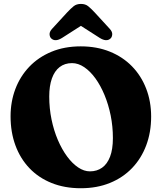

<svg xmlns="http://www.w3.org/2000/svg" viewBox="-20 -960 841 999"><path d="M400.2 -718.8Q483.6 -718.8 551.1 -691.5Q618.7 -664.2 666.7 -615Q714.7 -565.8 740.5 -499Q766.4 -432.3 766.4 -353.4Q766.4 -271.9 740.8 -203.7Q715.2 -135.5 667.3 -85.5Q619.4 -35.5 551.9 -8.1Q484.4 19.4 400.6 19.4Q316 19.4 248.5 -7.8Q180.9 -34.9 133.2 -84.9Q85.5 -134.9 60.3 -203.5Q35 -272.1 35 -355Q35 -430.8 59.9 -496.8Q84.8 -562.7 132.2 -612.5Q179.6 -662.3 247.3 -690.5Q315 -718.8 400.2 -718.8ZM567.4 -241.6Q567.4 -302 555.9 -359.2Q544.3 -416.3 523.8 -465.7Q503.3 -515.1 476.4 -552.3Q449.5 -589.4 418.3 -610.5Q387.1 -631.6 354.8 -631.6Q316.9 -631.6 290.3 -611.1Q263.8 -590.6 250 -551.7Q236.2 -512.8 236.2 -458Q236.2 -396.2 248.1 -338.5Q260 -280.9 281 -231.7Q302.1 -182.6 329.1 -146Q356.1 -109.4 386.6 -88.9Q417.2 -68.4 447.8 -68.4Q484.2 -68.4 511.1 -87.4Q538 -106.4 552.7 -144.9Q567.4 -183.3 567.4 -241.6ZM439.6 -850.2H362.3L498.8 -762.8Q534.1 -740.8 554.8 -759.5Q562.9 -766.7 563.9 -780.7Q565 -794.7 551.1 -809.9L471.9 -896.1Q453.7 -915.6 438.9 -927.6Q424.2 -939.6 401.1 -939.6Q378 -939.6 363.2 -927.6Q348.3 -915.6 330 -896.1L250.8 -809.9Q236.9 -794.7 238 -780.7Q239 -766.7 247.1 -759.5Q267.8 -740.8 303.1 -762.8Z"/></svg>

Font: Fraunces SuperSoft Wonky
Style: Regular
Weight: 900
Version: Version 1.000;[b76b70a41]